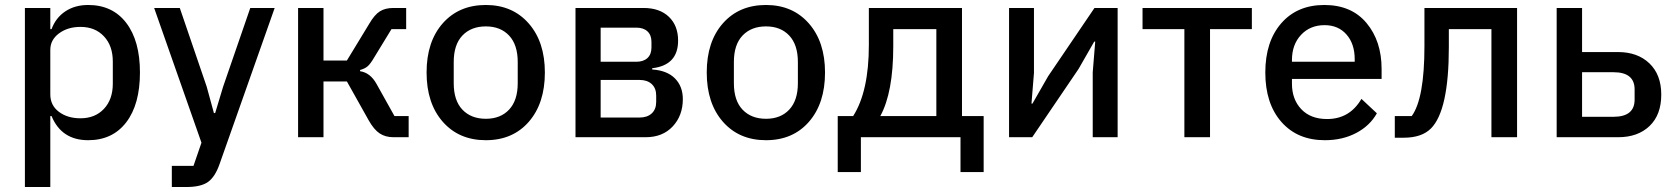

<svg xmlns="http://www.w3.org/2000/svg" viewBox="-20 -551 6725 771"><path d="M80 200V-519H182V-434H187Q204 -480 242.5 -505.5Q281 -531 334 -531Q432 -531 487 -459Q542 -387 542 -260Q542 -132 487 -60Q432 12 334 12Q227 12 187 -85H182V200ZM303 -76Q362 -76 397.5 -114Q433 -152 433 -215V-304Q433 -367 397.5 -405Q362 -443 303 -443Q252 -443 217 -417Q182 -391 182 -351V-172Q182 -128 216.5 -102Q251 -76 303 -76Z M670 200V115H757L789 22L599 -519H702L810 -203L839 -97H844L876 -203L985 -519H1083L862 107Q844 159 815.5 179.5Q787 200 728 200Z M1177 0V-519H1279V-308H1373L1463 -456Q1484 -492 1505.5 -505.5Q1527 -519 1560 -519H1611V-434H1552L1483 -321Q1468 -295 1456.5 -285Q1445 -275 1426 -270V-265Q1467 -259 1492 -214L1564 -85H1621V0H1560Q1528 0 1505 -15Q1482 -30 1461 -67L1373 -224H1279V0Z M1931 -531Q2038 -531 2103 -457Q2168 -383 2168 -260Q2168 -136 2103.5 -62Q2039 12 1931 12Q1823 12 1758 -62Q1693 -136 1693 -260Q1693 -384 1758 -457.5Q1823 -531 1931 -531ZM2059 -217V-302Q2059 -371 2024.5 -408Q1990 -445 1931 -445Q1872 -445 1837 -408.5Q1802 -372 1802 -302V-217Q1802 -147 1837 -110.5Q1872 -74 1931 -74Q1990 -74 2024.5 -111Q2059 -148 2059 -217Z M2291 0V-519H2564Q2629 -519 2666 -483.5Q2703 -448 2703 -388Q2703 -289 2599 -277V-272Q2659 -268 2690.5 -236Q2722 -204 2722 -153Q2722 -87 2681.5 -43.5Q2641 0 2573 0ZM2392 -303H2535Q2564 -303 2580 -318Q2596 -333 2596 -360V-383Q2596 -410 2580 -425Q2564 -440 2535 -440H2392ZM2392 -79H2548Q2579 -79 2597 -95.5Q2615 -112 2615 -142V-167Q2615 -197 2597 -213.5Q2579 -230 2548 -230H2392Z M3056 -531Q3163 -531 3228 -457Q3293 -383 3293 -260Q3293 -136 3228.5 -62Q3164 12 3056 12Q2948 12 2883 -62Q2818 -136 2818 -260Q2818 -384 2883 -457.5Q2948 -531 3056 -531ZM3184 -217V-302Q3184 -371 3149.5 -408Q3115 -445 3056 -445Q2997 -445 2962 -408.5Q2927 -372 2927 -302V-217Q2927 -147 2962 -110.5Q2997 -74 3056 -74Q3115 -74 3149.5 -111Q3184 -148 3184 -217Z M3344 140V-85H3406Q3469 -184 3469 -370V-519H3843V-85H3930V140H3837V0H3437V140ZM3515 -85H3740V-434H3567V-365Q3567 -180 3515 -85Z M4032 0V-519H4132V-258L4122 -135H4126L4189 -245L4375 -519H4468V0H4368V-261L4378 -384H4374L4311 -274L4125 0Z M4736 0V-434H4568V-519H5007V-434H4839V0Z M5300 12Q5190 12 5125.5 -61.5Q5061 -135 5061 -260Q5061 -384 5125 -457.5Q5189 -531 5298 -531Q5407 -531 5467.5 -458.5Q5528 -386 5528 -274V-234H5168V-215Q5168 -152 5205.5 -112.5Q5243 -73 5309 -73Q5400 -73 5447 -154L5509 -96Q5481 -46 5426 -17Q5371 12 5300 12ZM5168 -303H5420V-313Q5420 -375 5387 -412.5Q5354 -450 5299 -450Q5241 -450 5204.5 -411Q5168 -372 5168 -310Z M5581 2V-85H5649Q5700 -155 5700 -366V-519H6072V0H5969V-434H5798V-362Q5798 -107 5726 -35Q5689 2 5617 2Z M6231 0V-519H6333V-342H6477Q6556 -342 6603.5 -296.5Q6651 -251 6651 -171Q6651 -90 6604 -45Q6557 0 6478 0ZM6333 -82H6459Q6544 -82 6544 -151V-192Q6544 -261 6459 -261H6333Z"/></svg>

Font: Anuphan Medium
Style: Regular
Weight: 500
Designer: Mike Abbink, Paul van der Laan, Pieter van Rosmalen, Mint Tantisuwanna
Foundry: Bold Monday; Cadson Demak
Version: Version 3.002;hotconv 1.0.109;makeotfexe 2.5.65596